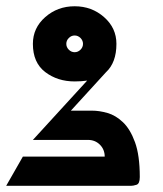

<svg xmlns="http://www.w3.org/2000/svg" viewBox="-105 -260 520 613"><path d="M-85.3 333.3H313.3Q320 333.3 330.7 330Q341.3 326.7 341.3 305.3Q341.3 236 326 194Q310.7 152 287.3 130Q264 108 238 100.7Q212 93.3 189.3 93.3H121.3L233.3 -29.3Q266.7 -60 266.7 -120Q266.7 -170.7 227.3 -205.3Q188 -240 133.3 -240Q78.7 -240 39.3 -205.3Q0 -170.7 0 -120Q0 -60 39.3 -30Q78.7 0 133.3 0Q154.7 0 173.3 -2.7L0 186.7H176Q198.7 186.7 214 202Q229.3 217.3 229.3 240H-32ZM133.3 -93.3Q122.7 -93.3 114.7 -101.3Q106.7 -109.3 106.7 -120Q106.7 -130.7 114.7 -138.7Q122.7 -146.7 133.3 -146.7Q144 -146.7 152 -138.7Q160 -130.7 160 -120Q160 -109.3 152 -101.3Q144 -93.3 133.3 -93.3Z"/></svg>

Font: Qahiri
Style: Regular
Weight: 400
Designer: Khaled Hosny
Foundry: Alif Type
Version: Version 3.00